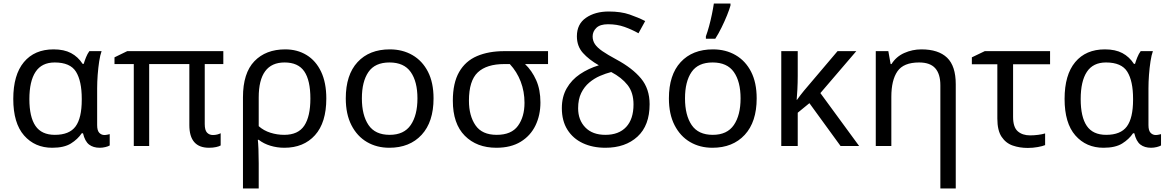

<svg xmlns="http://www.w3.org/2000/svg" viewBox="-20 -825 6596 1085"><path d="M275 10Q177 10 116 -59.5Q55 -129 55 -266Q55 -402 115 -474Q175 -546 283 -546Q342 -546 381.5 -525Q421 -504 447 -464H453Q458 -481 466 -501Q474 -521 485 -536H554Q546 -514 540.5 -478Q535 -442 532 -402Q529 -362 529 -326V-118Q529 -87 541 -74.5Q553 -62 570 -62Q578 -62 587 -64Q596 -66 600 -67V-3Q592 2 576 6Q560 10 544 10Q507 10 483.5 -8Q460 -26 449 -72H442Q419 -38 380.5 -14Q342 10 275 10ZM290 -63Q372 -63 407 -110.5Q442 -158 442 -261V-267Q442 -367 409.5 -419.5Q377 -472 289 -472Q216 -472 181 -419Q146 -366 146 -265Q146 -164 180.5 -113.5Q215 -63 290 -63Z M1183 -62Q1197 -62 1208 -65Q1219 -68 1227 -72V-3Q1219 2 1201.5 6Q1184 10 1161 10Q1050 10 1050 -118V-463H823V0H736V-463H627V-501L699 -536H1242V-463H1137V-124Q1137 -89 1150 -75.5Q1163 -62 1183 -62Z M1824 -268Q1824 -132 1760 -61Q1696 10 1587 10Q1546 10 1508 -1.5Q1470 -13 1442 -35H1437Q1439 -18 1440.5 17.5Q1442 53 1442 98V240H1353V-275Q1353 -412 1417.5 -479Q1482 -546 1592 -546Q1660 -546 1712.5 -514Q1765 -482 1794.5 -420Q1824 -358 1824 -268ZM1588 -472Q1442 -472 1442 -274V-112Q1470 -87 1508 -75Q1546 -63 1586 -63Q1665 -63 1699.5 -115Q1734 -167 1734 -268Q1734 -371 1699.5 -421.5Q1665 -472 1588 -472Z M2430 -269Q2430 -136 2362.5 -63Q2295 10 2180 10Q2109 10 2053.5 -22.5Q1998 -55 1966 -117.5Q1934 -180 1934 -269Q1934 -402 2000.5 -474Q2067 -546 2183 -546Q2255 -546 2311 -513.5Q2367 -481 2398.5 -419.5Q2430 -358 2430 -269ZM2025 -269Q2025 -174 2062.5 -118.5Q2100 -63 2182 -63Q2263 -63 2301 -118.5Q2339 -174 2339 -269Q2339 -364 2301 -418Q2263 -472 2181 -472Q2099 -472 2062 -418Q2025 -364 2025 -269Z M3034 -246Q3034 -174 3006 -116Q2978 -58 2922.5 -24Q2867 10 2785 10Q2674 10 2606.5 -58Q2539 -126 2539 -256Q2539 -356 2574.5 -418Q2610 -480 2675.5 -508Q2741 -536 2830 -536H3077V-463H2947Q2986 -426 3010 -372Q3034 -318 3034 -246ZM2630 -256Q2630 -171 2667 -117Q2704 -63 2787 -63Q2870 -63 2907 -114Q2944 -165 2944 -244Q2944 -308 2922.5 -364Q2901 -420 2861 -463H2830Q2730 -463 2680 -416Q2630 -369 2630 -256Z M3420 -760Q3489 -760 3538 -743Q3587 -726 3626 -706L3588 -637Q3551 -658 3509 -673Q3467 -688 3416 -688Q3371 -688 3350 -667.5Q3329 -647 3329 -619Q3329 -595 3342 -575.5Q3355 -556 3384 -536Q3413 -516 3463 -489Q3554 -440 3602.5 -381.5Q3651 -323 3651 -236Q3651 -116 3582.5 -53Q3514 10 3401 10Q3329 10 3273.5 -16Q3218 -42 3186.5 -92Q3155 -142 3155 -214Q3155 -278 3182.5 -326Q3210 -374 3257.5 -406Q3305 -438 3364 -456Q3308 -488 3274 -526Q3240 -564 3240 -620Q3240 -689 3291.5 -724.5Q3343 -760 3420 -760ZM3434 -418Q3403 -410 3370.5 -396Q3338 -382 3310 -358.5Q3282 -335 3264.5 -299.5Q3247 -264 3247 -213Q3247 -147 3287.5 -105Q3328 -63 3401 -63Q3477 -63 3518.5 -107.5Q3560 -152 3560 -235Q3560 -302 3526.5 -344.5Q3493 -387 3434 -418Z M4256 -269Q4256 -136 4188.5 -63Q4121 10 4006 10Q3935 10 3879.5 -22.5Q3824 -55 3792 -117.5Q3760 -180 3760 -269Q3760 -402 3826.5 -474Q3893 -546 4009 -546Q4081 -546 4137 -513.5Q4193 -481 4224.5 -419.5Q4256 -358 4256 -269ZM3851 -269Q3851 -174 3888.5 -118.5Q3926 -63 4008 -63Q4089 -63 4127 -118.5Q4165 -174 4165 -269Q4165 -364 4127 -418Q4089 -472 4007 -472Q3925 -472 3888 -418Q3851 -364 3851 -269ZM3969 -606V-620Q3978 -644 3987 -677Q3996 -710 4003 -744Q4010 -778 4014 -805H4108V-794Q4102 -772 4088.5 -738.5Q4075 -705 4057.5 -669.5Q4040 -634 4022 -606Z M4819 -536 4616 -299 4835 0H4730L4554 -242L4488 -188V0H4395V-536H4488V-397Q4488 -357 4486 -319Q4484 -281 4482 -261H4484Q4493 -274 4503.5 -287.5Q4514 -301 4523 -312L4713 -536Z M5187 -546Q5283 -546 5332 -499Q5381 -452 5381 -349V240H5294V-343Q5294 -407 5265 -439.5Q5236 -472 5174 -472Q5086 -472 5051.5 -422Q5017 -372 5017 -278V0H4929V-536H5000L5013 -463H5018Q5044 -505 5090 -525.5Q5136 -546 5187 -546Z M5914 -536V-462H5705V-164Q5705 -106 5731.5 -83Q5758 -60 5801 -60Q5823 -60 5846.5 -63Q5870 -66 5886 -71V-5Q5872 1 5844.5 6Q5817 11 5788 11Q5742 11 5703 -2.5Q5664 -16 5640 -52Q5616 -88 5616 -155V-462H5472V-501L5545 -536Z M6216 10Q6118 10 6057 -59.5Q5996 -129 5996 -266Q5996 -402 6056 -474Q6116 -546 6224 -546Q6283 -546 6322.5 -525Q6362 -504 6388 -464H6394Q6399 -481 6407 -501Q6415 -521 6426 -536H6495Q6487 -514 6481.5 -478Q6476 -442 6473 -402Q6470 -362 6470 -326V-118Q6470 -87 6482 -74.5Q6494 -62 6511 -62Q6519 -62 6528 -64Q6537 -66 6541 -67V-3Q6533 2 6517 6Q6501 10 6485 10Q6448 10 6424.5 -8Q6401 -26 6390 -72H6383Q6360 -38 6321.5 -14Q6283 10 6216 10ZM6231 -63Q6313 -63 6348 -110.5Q6383 -158 6383 -261V-267Q6383 -367 6350.5 -419.5Q6318 -472 6230 -472Q6157 -472 6122 -419Q6087 -366 6087 -265Q6087 -164 6121.5 -113.5Q6156 -63 6231 -63Z"/></svg>

Font: Noto Sans
Style: Regular
Weight: 400
Designer: Monotype Design Team
Foundry: Monotype Imaging Inc.
Version: Version 1.902